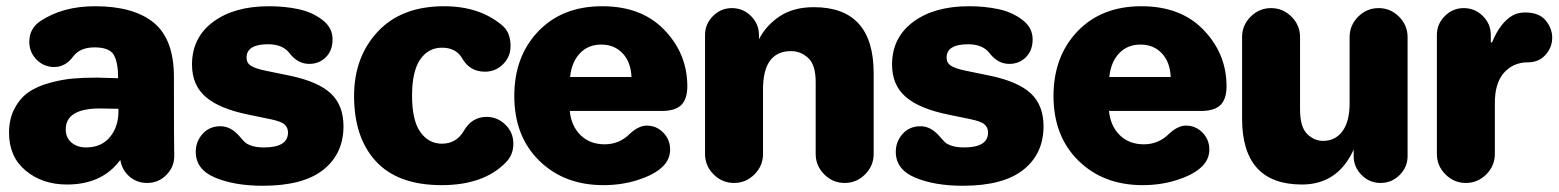

<svg xmlns="http://www.w3.org/2000/svg" viewBox="-20 -579 5001 616"><path d="M195 13Q116 13 62.5 -31.5Q9 -76 9 -153Q9 -198 27 -231.5Q45 -265 72 -283.5Q99 -302 139 -313Q179 -324 213.5 -327Q248 -330 291 -330Q302 -330 325 -329Q348 -328 359 -328Q359 -379 345 -403Q331 -427 283 -427Q237 -427 215 -398Q190 -364 154 -364Q121 -364 97.5 -387.5Q74 -411 74 -445Q74 -487 109 -511Q181 -559 285 -559Q409 -559 473.5 -506Q538 -453 538 -332Q538 -110 539 -81Q540 -45 514.5 -18.5Q489 8 452 8Q419 8 395 -13Q371 -34 366 -66Q308 13 195 13ZM256 -106Q305 -106 332.5 -139Q360 -172 360 -222V-230Q350 -230 330.5 -230.5Q311 -231 301 -231Q191 -231 191 -164Q191 -137 209.5 -121.5Q228 -106 256 -106Z M823 17Q733 17 670.5 -9Q608 -35 608 -92Q608 -125 630 -149.5Q652 -174 687 -174Q721 -174 749 -141Q760 -128 766.5 -122Q773 -116 788.5 -111Q804 -106 827 -106Q904 -106 904 -154Q904 -170 892.5 -180Q881 -190 846 -197L778 -211Q684 -230 640 -268Q596 -306 596 -372Q596 -458 663.5 -508.5Q731 -559 843 -559Q894 -559 938 -549.5Q982 -540 1014.5 -515Q1047 -490 1047 -453Q1047 -417 1025.5 -395.5Q1004 -374 972 -374Q936 -374 910 -407Q888 -437 840 -437Q771 -437 771 -394Q771 -377 785 -368Q799 -359 833 -352L911 -336Q1001 -317 1041.5 -279Q1082 -241 1082 -174Q1082 -86 1017.5 -34.5Q953 17 823 17Z M1397 15Q1257 15 1186.5 -61Q1116 -137 1116 -271Q1116 -396 1192 -477.5Q1268 -559 1405 -559Q1520 -559 1593 -496Q1618 -474 1618 -431Q1618 -397 1594 -373Q1570 -349 1536 -349Q1488 -349 1464 -390Q1444 -426 1398 -426Q1354 -426 1328 -388Q1302 -350 1302 -272Q1302 -193 1328.5 -155.5Q1355 -118 1398 -118Q1444 -118 1468 -159Q1494 -204 1541 -204Q1576 -204 1601.5 -179Q1627 -154 1627 -118Q1627 -82 1603 -58Q1532 15 1397 15Z M1916 15Q1790 15 1710 -63.5Q1630 -142 1630 -271Q1630 -398 1707 -478.5Q1784 -559 1912 -559Q2037 -559 2109.5 -485Q2182 -411 2185 -311Q2187 -266 2168 -244.5Q2149 -223 2103 -223H1808Q1813 -174 1843 -145Q1873 -116 1920 -116Q1967 -116 2001 -150Q2029 -176 2055 -176Q2086 -176 2108 -153.5Q2130 -131 2130 -99Q2130 -64 2100 -39Q2073 -16 2023 -0.5Q1973 15 1916 15ZM1809 -332H2006Q2004 -380 1977.5 -408Q1951 -436 1909 -436Q1867 -436 1840.5 -408Q1814 -380 1809 -332Z M2242 -85V-467Q2242 -502 2267.5 -527.5Q2293 -553 2328 -553Q2364 -553 2389.5 -527.5Q2415 -502 2415 -467V-453Q2438 -498 2482 -527Q2526 -556 2591 -556Q2783 -556 2783 -344V-85Q2783 -47 2755.5 -19.5Q2728 8 2690 8Q2652 8 2624.5 -19.5Q2597 -47 2597 -85V-315Q2597 -371 2573 -393Q2549 -415 2518 -415Q2428 -415 2428 -292V-85Q2428 -47 2400.5 -19.5Q2373 8 2335 8Q2297 8 2269.5 -19.5Q2242 -47 2242 -85Z M3069 17Q2979 17 2916.5 -9Q2854 -35 2854 -92Q2854 -125 2876 -149.5Q2898 -174 2933 -174Q2967 -174 2995 -141Q3006 -128 3012.5 -122Q3019 -116 3034.5 -111Q3050 -106 3073 -106Q3150 -106 3150 -154Q3150 -170 3138.5 -180Q3127 -190 3092 -197L3024 -211Q2930 -230 2886 -268Q2842 -306 2842 -372Q2842 -458 2909.5 -508.5Q2977 -559 3089 -559Q3140 -559 3184 -549.5Q3228 -540 3260.5 -515Q3293 -490 3293 -453Q3293 -417 3271.5 -395.5Q3250 -374 3218 -374Q3182 -374 3156 -407Q3134 -437 3086 -437Q3017 -437 3017 -394Q3017 -377 3031 -368Q3045 -359 3079 -352L3157 -336Q3247 -317 3287.5 -279Q3328 -241 3328 -174Q3328 -86 3263.5 -34.5Q3199 17 3069 17Z M3646 15Q3520 15 3440 -63.5Q3360 -142 3360 -271Q3360 -398 3437 -478.5Q3514 -559 3642 -559Q3767 -559 3839.5 -485Q3912 -411 3915 -311Q3917 -266 3898 -244.5Q3879 -223 3833 -223H3538Q3543 -174 3573 -145Q3603 -116 3650 -116Q3697 -116 3731 -150Q3759 -176 3785 -176Q3816 -176 3838 -153.5Q3860 -131 3860 -99Q3860 -64 3830 -39Q3803 -16 3753 -0.5Q3703 15 3646 15ZM3539 -332H3736Q3734 -380 3707.5 -408Q3681 -436 3639 -436Q3597 -436 3570.5 -408Q3544 -380 3539 -332Z M4157 13Q3965 13 3965 -199V-460Q3965 -498 3992.5 -525.5Q4020 -553 4058 -553Q4096 -553 4123.5 -525.5Q4151 -498 4151 -460V-228Q4151 -172 4173.5 -149.5Q4196 -127 4225 -127Q4264 -127 4287 -158Q4310 -189 4310 -248V-460Q4310 -498 4337.5 -525.5Q4365 -553 4403 -553Q4441 -553 4468.5 -525.5Q4496 -498 4496 -460V-78Q4496 -43 4470.5 -17.5Q4445 8 4409 8Q4374 8 4348.5 -17.5Q4323 -43 4323 -78V-99Q4272 13 4157 13Z M4590 -85V-467Q4590 -502 4615.5 -527.5Q4641 -553 4676 -553Q4712 -553 4737.5 -527.5Q4763 -502 4763 -467V-443H4767Q4793 -507 4834 -530Q4851 -539 4873 -539Q4918 -539 4939 -513.5Q4960 -488 4960 -458Q4960 -427 4938.5 -403Q4917 -379 4882 -379Q4833 -379 4803 -343Q4776 -310 4776 -249V-85Q4776 -47 4748.5 -19.5Q4721 8 4683 8Q4645 8 4617.5 -19.5Q4590 -47 4590 -85Z"/></svg>

Font: Jellee Roman
Style: Regular
Weight: 400
Designer: Alfredo Marco Pradil
Foundry: Alfredo Marco Pradil
Version: Version 1.016;PS 001.016;hotconv 1.0.88;makeotf.lib2.5.64775